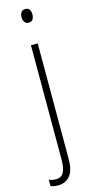

<svg xmlns="http://www.w3.org/2000/svg" viewBox="-164 -761 504 1038"><g transform="rotate(-15 88.0 -242.5)"><path d="M67 -688Q67 -704 74 -715Q81 -726 98 -726Q115 -726 121.5 -715Q128 -704 128 -689Q128 -671 120.5 -660.5Q113 -650 97 -650Q82 -650 74.5 -661Q67 -672 67 -688ZM24 241Q10 241 -0.5 239Q-11 237 -18 233V198Q-1 206 21 206Q51 206 64 182Q77 158 77 110V-529H115V115Q115 184 89.5 212.5Q64 241 24 241Z"/></g></svg>

Font: Noto Sans Arabic Cond ExtLt
Style: Regular
Weight: 200
Width: 3
Designer: Monotype Design Team, Nadine Chahine, Nizar Qandah and Khaled Hosny
Foundry: Monotype Imaging Inc.
Version: Version 2.012; ttfautohint (v1.8.4.7-5d5b)